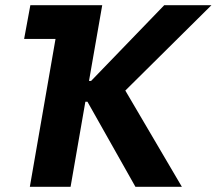

<svg xmlns="http://www.w3.org/2000/svg" viewBox="-20 -720 835 740"><path d="M73 -570H194L95 0H252L309 -328H317L502 0H681L463 -371L795 -700H613L331 -408H323L374 -700H97Z"/></svg>

Font: Fixel Display 20240404
Style: Bold Italic
Weight: 700
Italic angle: -10°
Designer: AlfaBravo + MacPaw
Foundry: Kyrylo Tkachov, Marchela Mozhyna, Serhii Makarenko, Maria Weinstein, Zakhar Kryvoshyya
Version: Version 1.211;Glyphs 3.2 (3225)